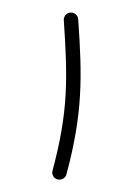

<svg xmlns="http://www.w3.org/2000/svg" viewBox="-101 -651 494 729"><g transform="rotate(15 146.5 -286.0)"><path d="M84 -597.7C69.8 -593.3 65.4 -580.1 65.4 -571.8C65.4 -568.8 65.9 -565.9 66.9 -563C137.7 -354.5 173.3 -234.9 173.3 0C173.3 15.1 185.1 26.9 200.2 26.9C215.3 26.9 228 15.1 228 0C228 -240.7 190.4 -372.6 118.7 -580.6C114.3 -594.7 100.6 -599.1 92.8 -599.1C89.8 -599.1 86.9 -598.6 84 -597.7Z"/></g></svg>

Font: Mikhak Light
Style: Regular
Weight: 300
Designer: Amin Abedi
Version: Version 3.2